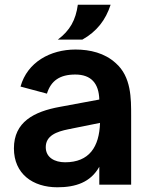

<svg xmlns="http://www.w3.org/2000/svg" viewBox="-20 -783 631 814"><path d="M256 -95C358 -95 401 -160 404 -262L270 -235C220 -225 174 -208 174 -159C174 -115 212 -95 256 -95ZM39 -154C39 -266 124 -310 234 -330L401 -361C399 -429 367 -467 299 -467C234 -467 196 -441 179 -386L67 -416C96 -520 194 -573 300 -573C362 -573 424 -558 470 -516C537 -458 536 -365 536 -292V0H401V-76C364 -10 301 11 223 11C119 11 39 -46 39 -154ZM225 -615H329C390 -649 428 -698 449 -763H310C301 -698 277 -654 225 -615Z"/></svg>

Font: Swile Sans
Style: Bold
Weight: 700
Designer: Lord
Foundry: Lord
Version: Version 1.477;FEAKit 1.0